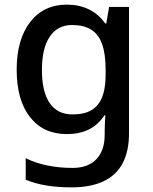

<svg xmlns="http://www.w3.org/2000/svg" viewBox="-20 -569 660 829"><path d="M269 -549Q321 -549 363 -529Q405 -509 434 -468H439L451 -539H537V7Q537 83 510 135Q483 187 427.5 213.5Q372 240 288 240Q230 240 181 232Q132 224 91 207V114Q133 135 184.5 145.5Q236 156 294 156Q360 156 396 118.5Q432 81 432 13V-5Q432 -18 433 -39.5Q434 -61 435 -71H431Q403 -29 362.5 -9.5Q322 10 269 10Q167 10 109.5 -63.5Q52 -137 52 -268Q52 -398 110 -473.5Q168 -549 269 -549ZM291 -461Q229 -461 195 -411Q161 -361 161 -267Q161 -173 194.5 -124Q228 -75 293 -75Q331 -75 357.5 -85Q384 -95 401.5 -116Q419 -137 427.5 -169.5Q436 -202 436 -248V-268Q436 -337 420.5 -379.5Q405 -422 373 -441.5Q341 -461 291 -461Z"/></svg>

Font: Noto Sans Cham Medium
Style: Regular
Weight: 500
Version: Version 2.002